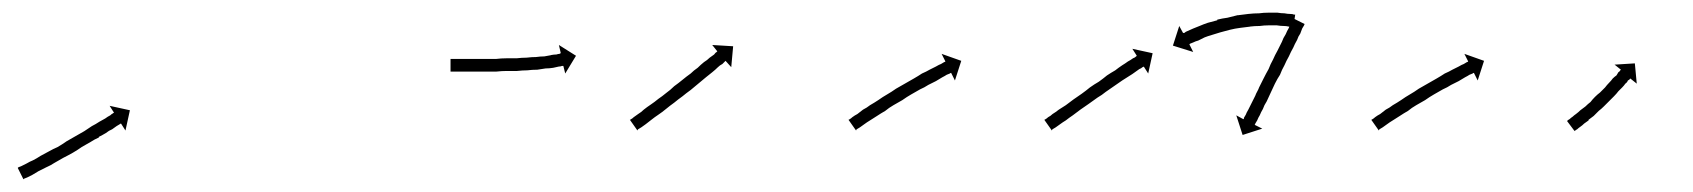

<svg xmlns="http://www.w3.org/2000/svg" viewBox="-20 -276 2671 303"><path d="M9 -12Q11 -13 14 -14Q18 -16 22 -18Q27 -21 32 -23Q38 -26 44 -30Q50 -33 57 -37Q64 -41 71 -44Q78 -48 85 -53Q92 -57 99 -61Q106 -65 113 -69Q119 -73 125 -77Q131 -80 137 -84Q142 -87 146 -89Q150 -92 154 -94Q156 -96 158 -97Q159 -98 160 -98L153 -109L185 -102L178 -70L171 -81Q170 -81 169 -80Q167 -79 164 -77Q161 -75 157 -72Q152 -70 147 -66Q142 -63 136 -60V-59Q129 -56 123 -52Q116 -48 109 -44Q102 -39 95 -35Q88 -31 80 -27Q73 -23 66 -19Q60 -15 53 -12Q47 -9 41 -6Q36 -3 31 0Q27 2 23 4Q21 5 18 6Q17 7 17 7L8 -11Q8 -11 9 -12Z M693 -183Q695 -183 699 -183Q703 -183 707 -183Q713 -183 719 -183Q725 -183 732 -183Q739 -183 747 -183Q755 -183 763 -183Q771 -184 779 -184Q779 -184 779 -184Q779 -184 779 -184Q779 -184 779 -184Q779 -184 779 -184Q788 -184 796 -184Q796 -184 796 -184Q796 -184 796 -184Q796 -184 795.5 -184Q795 -184 795 -184Q804 -185 811 -185Q811 -185 811 -185Q811 -185 811 -185Q811 -185 811 -185Q811 -185 811 -185Q819 -186 826 -186Q826 -186 826 -186Q826 -186 826 -186Q826 -186 826 -186Q826 -186 826 -186Q833 -187 839 -187Q839 -187 839 -187Q839 -187 839 -187Q839 -187 839 -187Q839 -187 839 -187Q845 -188 850 -189Q850 -189 850 -189Q850 -189 850 -189Q850 -189 849.5 -189Q849 -189 849 -189Q854 -190 858 -190Q858 -190 858 -190Q858 -190 858 -190Q858 -190 858 -190Q858 -190 858 -190Q861 -191 863 -191Q863 -191 863 -191Q863 -191 863 -191Q863 -191 863 -191Q863 -191 863 -191Q864 -192 865 -192L862 -205L889 -188L872 -160L869 -172Q868 -172 867 -172Q867 -172 867 -172Q867 -172 867 -172Q867 -172 867 -172Q867 -172 867 -172Q865 -171 862 -171Q862 -171 862 -171Q862 -171 862 -171Q862 -171 862 -171Q862 -171 862 -171Q858 -170 853 -169Q853 -169 853 -169Q853 -169 853 -169Q853 -169 853 -169Q853 -169 853 -169Q847 -168 841 -168Q841 -168 841 -168Q841 -168 841 -168Q841 -168 841 -168Q841 -168 841 -168Q835 -167 828 -166Q828 -166 828 -166Q828 -166 828 -166Q828 -166 828 -166Q828 -166 828 -166Q820 -166 812 -165Q812 -165 812 -165Q812 -165 812 -165Q812 -165 812 -165Q812 -165 812 -165Q805 -165 796 -164Q796 -164 796 -164Q796 -164 796 -164Q796 -164 796 -164Q796 -164 796 -164Q788 -164 780 -164Q772 -164 763 -163Q755 -163 747 -163Q740 -163 732 -163Q725 -163 719 -163Q713 -163 707 -163Q703 -163 699 -163Q696 -163 693 -163Q692 -163 691 -163V-183Q692 -183 693 -183Z M976 -88Q978 -89 980 -91Q983 -93 987 -96Q992 -99 996 -103Q1001 -107 1007 -111Q1013 -115 1019 -120Q1025 -124 1031 -129Q1038 -134 1044 -140Q1051 -145 1057 -150Q1063 -155 1070 -160Q1075 -165 1081 -169Q1086 -174 1091 -178Q1096 -181 1100 -185Q1104 -188 1107 -190Q1109 -193 1111 -194Q1112 -195 1112 -195L1104 -205L1137 -203L1134 -170L1125 -180Q1125 -180 1124 -179Q1122 -177 1120 -175Q1116 -173 1113 -170Q1109 -166 1104 -162Q1099 -158 1094 -154Q1088 -149 1082 -144Q1076 -139 1070 -134Q1063 -129 1057 -124Q1050 -119 1044 -114Q1037 -109 1031 -104Q1025 -99 1019 -95Q1013 -91 1008 -87Q1003 -83 999 -80Q995 -77 992 -75Q989 -73 987 -72Q986 -71 986 -70L974 -87Q975 -87 976 -88Z M1321 -88Q1323 -89 1325 -91Q1329 -94 1333 -96Q1337 -99 1342 -103Q1348 -106 1353 -110Q1360 -114 1366 -118Q1373 -123 1380 -127Q1387 -131 1394 -136Q1401 -140 1408 -144Q1415 -148 1422 -152Q1429 -156 1435 -160Q1442 -163 1447 -166Q1453 -169 1457 -171Q1462 -174 1465 -175Q1468 -177 1470 -178Q1471 -178 1472 -179L1466 -191L1497 -180L1487 -149L1481 -161Q1480 -161 1479 -160Q1477 -159 1474 -158Q1471 -156 1467 -154Q1462 -151 1457 -148Q1451 -145 1445 -142Q1439 -138 1432 -135Q1425 -131 1418 -127Q1411 -123 1404 -118Q1397 -114 1390 -110Q1383 -106 1377 -101Q1370 -97 1364 -93Q1359 -90 1353 -86Q1348 -83 1344 -80Q1340 -77 1337 -75Q1334 -73 1332 -72Q1331 -71 1331 -70L1319 -87Q1320 -87 1321 -88Z M1630 -88Q1632 -89 1634 -91Q1638 -93 1641 -96Q1646 -99 1651 -103Q1656 -106 1662 -110Q1667 -114 1674 -119Q1681 -124 1687 -128Q1694 -133 1700 -138Q1707 -143 1714 -147Q1721 -152 1727 -157Q1733 -161 1740 -165Q1745 -169 1751 -173Q1756 -176 1760 -179Q1764 -181 1768 -184Q1771 -185 1773 -187Q1773 -187 1774 -188L1767 -199L1799 -192L1792 -160L1785 -171Q1784 -170 1783 -170Q1781 -168 1778 -167Q1775 -165 1771 -162Q1767 -159 1762 -156Q1756 -152 1751 -149Q1745 -145 1738 -140Q1732 -136 1725 -131Q1719 -126 1712 -122Q1705 -117 1698 -112Q1692 -108 1685 -103Q1678 -98 1673 -94Q1667 -90 1662 -86Q1657 -83 1653 -80Q1649 -77 1646 -75Q1643 -73 1641 -72Q1640 -71 1640 -70L1628 -87Q1629 -87 1630 -88ZM2019 -233Q2019 -233 2019 -233Q2019 -233 2019 -233Q2019 -233 2019 -233Q2019 -233 2019 -233Q2017 -234 2014 -234Q2014 -234 2014 -234Q2014 -234 2014 -234Q2014 -234 2014 -234Q2014 -234 2014 -234Q2010 -235 2006 -235Q2006 -235 2006 -235Q2006 -235 2006 -235Q2006 -235 2006 -235Q2006 -235 2006 -235Q2001 -235 1995 -236Q1995 -236 1995 -236Q1995 -236 1995 -236Q1995 -236 1995 -236Q1995 -236 1995 -236Q1989 -236 1982 -236Q1982 -236 1982 -236Q1982 -236 1982 -236Q1982 -236 1982 -236Q1982 -236 1982 -236Q1975 -236 1968 -235Q1968 -235 1968 -235Q1968 -235 1968 -235Q1968 -235 1968 -235Q1968 -235 1968 -235Q1960 -235 1952 -234Q1952 -234 1952 -234Q1952 -234 1952 -234Q1953 -234 1953 -234Q1953 -234 1953 -234Q1945 -233 1937 -232Q1937 -232 1937 -232Q1937 -232 1937 -232Q1937 -232 1937 -232Q1937 -232 1937 -232Q1929 -231 1921 -229Q1921 -229 1921 -229Q1921 -229 1921 -229Q1921 -229 1921 -229Q1921 -229 1921 -229Q1914 -227 1906 -225Q1906 -225 1906 -225Q1906 -225 1906 -225Q1906 -225 1906 -225Q1906 -225 1906 -225Q1899 -223 1893 -221Q1893 -221 1893 -221Q1893 -221 1893 -221Q1893 -221 1893 -221Q1893 -221 1893 -221Q1886 -219 1881 -217Q1881 -217 1881 -217Q1881 -217 1881 -217Q1881 -217 1881 -217Q1881 -217 1881 -217Q1875 -214 1871 -212Q1871 -212 1871 -212Q1871 -212 1871 -212Q1871 -212 1871 -212Q1871 -212 1871 -212Q1867 -211 1863 -209Q1863 -209 1863 -209Q1863 -209 1863 -209Q1863 -209 1863 -209Q1863 -209 1863 -209Q1860 -208 1858 -207Q1858 -207 1858 -207Q1858 -207 1858 -207Q1858 -207 1858 -207Q1858 -207 1858 -207Q1857 -206 1857 -206L1863 -194L1831 -204L1841 -235L1847 -224Q1848 -224 1849 -224Q1849 -224 1849 -224Q1849 -224 1849 -224Q1849 -224 1849 -224Q1849 -224 1849 -224Q1851 -226 1854 -227Q1854 -227 1854 -227Q1854 -227 1854 -227Q1854 -227 1854 -227Q1854 -227 1854 -227Q1858 -229 1863 -231Q1863 -231 1863 -231Q1863 -231 1863 -231Q1863 -231 1863 -231Q1863 -231 1863 -231Q1868 -233 1873 -235Q1873 -235 1873 -235Q1873 -235 1873 -235Q1873 -235 1873 -235Q1873 -235 1873 -235Q1880 -238 1886 -240Q1886 -240 1886 -240Q1886 -240 1886 -240Q1886 -240 1886 -240Q1886 -240 1886 -240Q1893 -242 1901 -244Q1901 -244 1901 -244Q1901 -244 1901 -244Q1901 -244 1901 -244.5Q1901 -245 1901 -245Q1909 -247 1917 -248Q1917 -248 1917 -248Q1917 -248 1917 -248Q1917 -248 1917 -248Q1917 -248 1917 -248Q1925 -250 1933 -252Q1933 -252 1933.5 -252Q1934 -252 1934 -252Q1934 -252 1934 -252Q1934 -252 1934 -252Q1942 -253 1950 -254Q1950 -254 1950 -254Q1950 -254 1950 -254Q1950 -254 1950 -254Q1950 -254 1950 -254Q1959 -255 1967 -255Q1967 -255 1967 -255Q1967 -255 1967 -255Q1967 -255 1967 -255Q1967 -255 1967 -255Q1974 -256 1982 -256Q1982 -256 1982 -256Q1982 -256 1982 -256Q1982 -256 1982 -256Q1982 -256 1982 -256Q1989 -256 1996 -256Q1996 -256 1996 -256Q1996 -256 1996 -256Q1996 -256 1996 -256Q1996 -256 1996 -256Q2002 -255 2007 -255Q2007 -255 2007 -255Q2007 -255 2007 -255Q2007 -255 2007 -255Q2007 -255 2007 -255Q2012 -254 2016 -254Q2016 -254 2016 -254Q2016 -254 2016 -254Q2016 -254 2016 -254Q2016 -254 2016 -254Q2020 -254 2022 -253Q2022 -253 2022 -253Q2022 -253 2022 -253Q2022 -253 2022 -253Q2022 -253 2022 -253Q2023 -253 2024 -253L2021 -233Q2020 -233 2019 -233ZM2038 -236Q2037 -234 2035 -231Q2034 -228 2032 -223Q2029 -219 2027 -213Q2023 -206 2021 -201Q2017 -194 2014 -187Q2010 -180 2007 -173Q2003 -166 2000 -158Q1996 -152 1992 -144Q1990 -140 1988.5 -136.5Q1987 -133 1985 -129Q1982 -122 1979 -116Q1977 -113 1975.5 -110Q1974 -107 1973 -104Q1970 -99 1968 -94Q1966 -91 1964 -86Q1963 -84 1961 -81Q1961 -80 1960 -79L1972 -73L1941 -63L1931 -94L1942 -88Q1943 -88 1943 -88.5Q1943 -89 1943 -90Q1944 -92 1946 -95Q1947 -98 1950 -103Q1953 -109 1955 -113Q1958 -119 1961 -125Q1962 -128 1964 -131.5Q1966 -135 1967 -138Q1971 -146 1974 -152Q1978 -160 1982 -167Q1985 -175 1989 -182Q1992 -189 1996 -196Q1999 -202 2003 -210Q2004 -213 2005.5 -216Q2007 -219 2009 -222Q2011 -227 2014 -232Q2016 -237 2017 -240Q2019 -243 2020 -245Q2020 -246 2021 -247L2039 -238Q2038 -237 2038 -236Z M2146 -88Q2148 -89 2150 -91Q2154 -94 2158 -96Q2162 -99 2167 -103Q2173 -106 2178 -110Q2185 -114 2191 -118Q2198 -123 2205 -127Q2212 -131 2219 -136Q2226 -140 2233 -144Q2240 -148 2247 -152Q2254 -156 2260 -160Q2267 -163 2272 -166Q2278 -169 2282 -171Q2287 -174 2290 -175Q2293 -177 2295 -178Q2296 -178 2297 -179L2291 -191L2322 -180L2312 -149L2306 -161Q2305 -161 2304 -160Q2302 -159 2299 -158Q2296 -156 2292 -154Q2287 -151 2282 -148Q2276 -145 2270 -142Q2264 -138 2257 -135Q2250 -131 2243 -127Q2236 -123 2229 -118Q2222 -114 2215 -110Q2208 -106 2202 -101Q2195 -97 2189 -93Q2184 -90 2178 -86Q2173 -83 2169 -80Q2165 -77 2162 -75Q2159 -73 2157 -72Q2156 -71 2156 -70L2144 -87Q2145 -87 2146 -88Z M2454 -86Q2455 -87 2457 -88Q2459 -90 2462 -92Q2462 -92 2462 -92Q2462 -92 2462 -92Q2462 -92 2462 -92Q2462 -92 2462 -92Q2464 -94 2467 -96Q2467 -96 2467 -96Q2467 -96 2467 -96Q2467 -96 2467 -96Q2467 -96 2467 -96Q2471 -99 2474 -102Q2474 -102 2474 -102Q2474 -102 2474 -102Q2474 -102 2474 -102Q2474 -102 2474 -102Q2478 -105 2482 -108Q2482 -108 2482 -108Q2482 -108 2482 -108Q2482 -108 2482 -108Q2482 -108 2482 -108Q2486 -112 2490 -115Q2490 -115 2490 -115Q2490 -115 2490 -115Q2490 -115 2490 -115Q2490 -115 2490 -115Q2493 -119 2497 -123Q2497 -123 2497 -123Q2497 -123 2497 -123Q2497 -123 2497 -123Q2497 -123 2497 -123Q2501 -127 2505 -130Q2505 -130 2505 -130Q2505 -130 2505 -130Q2505 -130 2505 -130Q2505 -130 2505 -130Q2509 -134 2513 -138Q2513 -138 2513 -138Q2513 -138 2513 -138Q2513 -138 2513 -138Q2513 -138 2513 -138Q2516 -142 2519 -145Q2523 -149 2525 -152Q2528 -155 2531 -157Q2533 -160 2534 -162Q2536 -163 2537 -165Q2537 -165 2538 -166L2528 -174L2560 -176L2563 -144L2553 -152Q2552 -152 2552 -151Q2551 -150 2549 -149Q2548 -146 2545 -144Q2543 -141 2540 -138Q2537 -135 2534 -132Q2531 -128 2527 -124Q2527 -124 2527 -124Q2527 -124 2527 -124Q2527 -124 2527 -124Q2527 -124 2527 -124Q2523 -120 2519 -116Q2519 -116 2519 -116Q2519 -116 2519 -116Q2519 -116 2519 -116Q2519 -116 2519 -116Q2515 -112 2511 -108Q2511 -108 2511 -108Q2511 -108 2511 -108Q2511 -108 2511 -108Q2511 -108 2511 -108Q2507 -104 2503 -101Q2503 -101 2503 -101Q2503 -101 2503 -101Q2503 -101 2503 -101Q2503 -101 2503 -101Q2499 -97 2495 -93Q2495 -93 2495 -93Q2495 -93 2495 -93Q2495 -93 2495 -93Q2495 -93 2495 -93Q2491 -90 2487 -87Q2487 -87 2487 -87Q2487 -87 2487 -86Q2487 -86 2487 -86Q2487 -86 2487 -86Q2483 -83 2480 -81Q2480 -81 2480 -81Q2480 -81 2480 -81Q2480 -81 2480 -81Q2480 -81 2480 -81Q2477 -78 2474 -76Q2474 -76 2474 -76Q2474 -76 2474 -76Q2474 -76 2474 -76Q2474 -76 2474 -76Q2471 -74 2469 -72Q2467 -71 2466 -70Q2465 -70 2465 -69L2453 -85Q2454 -86 2454 -86Z"/></svg>

Font: FRB American Cursive Just Arrows Light
Style: Italic
Weight: 300
Italic angle: -25°
Version: Version 2.0;Modular Font Editor K font №1